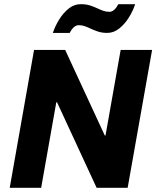

<svg xmlns="http://www.w3.org/2000/svg" viewBox="-20 -899 748 919"><path d="M591 0H442.5L253 -409.5H249.5L177 0H26.5L143 -660H292L481.5 -250.5H485L557.5 -660H708ZM493.5 -741.5Q468 -741.5 448.8 -748Q429.5 -754.5 414.2 -761.8Q399 -769 385.5 -773.8Q372 -778.5 357 -778.5Q333 -778.5 313.5 -741.5H233Q243.5 -773.5 263 -805.2Q282.5 -837 308.8 -858Q335 -879 366.5 -879Q392 -879 411.2 -872.8Q430.5 -866.5 445.8 -859.2Q461 -852 474.5 -847.2Q488 -842.5 504 -842.5Q527 -842.5 546.5 -879H627Q616.5 -847 597 -815.5Q577.5 -784 551 -762.8Q524.5 -741.5 493.5 -741.5Z"/></svg>

Font: Lucymar Sans
Style: Bold Italic
Weight: 700
Italic angle: -10°
Foundry: The League of Moveable Type (original font) / Main changes by Cristiano Sobral with portions from Mirco Monsees
Version: Version 2.00;August 30, 2020;FontCreator 13.0.0.2681 64-bit